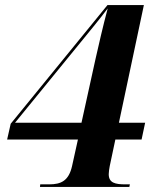

<svg xmlns="http://www.w3.org/2000/svg" viewBox="-20 -734 599 754"><path d="M137 0H488L490 -10H472C432 -10 407 -16 407 -50C407 -56 409 -74 411 -82L433 -186H536L550 -252H447L545 -714H402L22 -248L8 -186H286L263 -82C250 -24 220 -10 173 -10H138ZM300 -572C335 -615 370 -657 403 -701C383 -626 368 -559 355 -502L300 -252H39Z"/></svg>

Font: Noto Serif Display
Style: Bold Italic
Weight: 700
Italic angle: -12°
Designer: Monotype Design Team
Foundry: Monotype Imaging Inc.
Version: Version 2.009